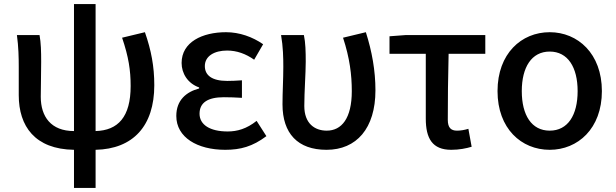

<svg xmlns="http://www.w3.org/2000/svg" viewBox="-20 -722 3021 942"><path d="M343 200H449V13C633 9 737 -104 737 -304C737 -396 722 -475 691 -564L579 -537C611 -443 621 -377 621 -300C621 -148 559 -82 449 -79V-702H343V-79C230 -79 180 -150 180 -247C180 -285 182 -364 182 -419C182 -469 181 -512 174 -550H63C71 -492 72 -438 72 -394V-255C72 -103 151 10 343 13Z M1085 13C1160 13 1219 -3 1287 -54L1239 -129C1190 -90 1144 -77 1097 -77C1010 -77 959 -110 959 -164C959 -218 999 -245 1078 -245C1106 -245 1135 -244 1167 -242V-328C1140 -326 1117 -325 1095 -325C1019 -325 985 -353 985 -398C985 -447 1032 -474 1094 -474C1142 -474 1186 -458 1227 -429L1271 -505C1219 -541 1155 -564 1089 -564C973 -564 871 -516 871 -413C871 -363 900 -313 957 -293V-288C894 -271 845 -231 845 -153C845 -48 948 13 1085 13Z M1582 13C1729 13 1822 -92 1822 -279C1822 -375 1805 -470 1775 -564L1663 -537C1696 -437 1706 -354 1706 -275C1706 -141 1656 -81 1583 -81C1524 -81 1473 -116 1473 -202C1473 -271 1480 -363 1480 -419C1480 -469 1479 -512 1471 -550H1359C1369 -492 1370 -438 1370 -394C1370 -332 1366 -271 1366 -210C1366 -67 1441 13 1582 13Z M2194 13C2233 13 2268 6 2294 -2L2278 -90C2258 -84 2240 -81 2222 -81C2193 -81 2177 -95 2177 -134C2177 -230 2178 -344 2181 -458H2361V-550H1971L1891 -544V-458H2069V-140C2069 -43 2101 13 2194 13Z M2677 13C2815 13 2933 -91 2933 -275C2933 -459 2815 -564 2677 -564C2538 -564 2421 -459 2421 -275C2421 -91 2538 13 2677 13ZM2677 -81C2588 -81 2540 -157 2540 -275C2540 -392 2588 -469 2677 -469C2766 -469 2814 -392 2814 -275C2814 -157 2766 -81 2677 -81Z"/></svg>

Font: Source Han Sans JP Medium
Style: Regular
Weight: 500
Designer: Ryoko NISHIZUKA 西塚涼子 (kana, bopomofo & ideographs); Paul D. Hunt (Latin, Greek & Cyrillic); Sandoll Communications 산돌커뮤니
Foundry: Adobe
Version: Version 2.002;hotconv 1.0.116;makeotfexe 2.5.65601